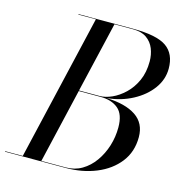

<svg xmlns="http://www.w3.org/2000/svg" viewBox="-155 -849 895 948"><g transform="rotate(15 292.5 -375.0)"><path d="M265 0H-45V-2.5H45.5L219.5 -747.5H130V-750H410Q531 -750 580.5 -715Q630 -680 630 -605Q630 -549.5 595.5 -502.2Q561 -455 502.5 -423.8Q444 -392.5 372 -385.5Q468 -382.5 521.5 -346.8Q575 -311 575 -240Q575 -165 533 -111.2Q491 -57.5 420.8 -28.8Q350.5 0 265 0ZM410 -747.5H314.5L230 -386.5H335Q363.5 -386.5 397 -401.2Q430.5 -416 461 -445Q491.5 -474 510.8 -516.5Q530 -559 530 -615Q530 -649.5 518 -679.8Q506 -710 479.5 -728.8Q453 -747.5 410 -747.5ZM341 -383.5H229.5L140.5 -2.5H265Q310.5 -2.5 347.2 -24.2Q384 -46 410.2 -83Q436.5 -120 450.8 -165.8Q465 -211.5 465 -260Q465 -327 431.5 -355.2Q398 -383.5 341 -383.5Z"/></g></svg>

Font: Bodoni* 72pt
Style: Italic
Weight: 400
Italic angle: -13°
Version: Version 2.3